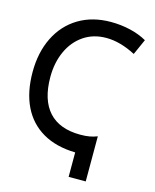

<svg xmlns="http://www.w3.org/2000/svg" viewBox="-129 -825 859 1063"><g transform="rotate(15 300.0 -293.5)"><path d="M25.5 -358Q25.5 -470.5 68 -556.5Q110.5 -642.5 189.2 -690Q268 -737.5 374 -737.5Q431 -737.5 484 -725.2Q537 -713 580.5 -688.5L540.5 -599Q451.5 -645.5 372 -645.5Q298 -645.5 242.5 -607.8Q187 -570 157.2 -504.2Q127.5 -438.5 127.5 -357Q127.5 -226 189 -158.2Q250.5 -90.5 370 -90.5Q399.5 -90.5 422.2 -94.5Q445 -98.5 466.5 -107V151.5H368.5V11.5Q258.5 9 181.8 -35.5Q105 -80 65.2 -161.8Q25.5 -243.5 25.5 -358Z"/></g></svg>

Font: JuliaMono
Style: Regular
Weight: 400
Monospace: yes
Designer: cormullion
Foundry: corm
Version: Version 0.055; ttfautohint (v1.8.4)